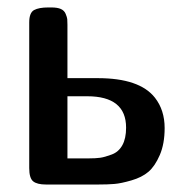

<svg xmlns="http://www.w3.org/2000/svg" viewBox="-20 -493 493 513"><path d="M58.1 -43.9V-433.1Q58.1 -459 71 -466.1Q84 -473.1 108.9 -473.1H117.2Q133.3 -473.1 142.6 -469Q151.9 -464.8 155.5 -455.8Q159.2 -446.8 159.7 -441.9Q160.2 -437 160.2 -426.8V-284.2H241.2Q353 -284.2 394 -231.9Q419.9 -198.7 419.9 -150.9Q419.9 -108.9 407 -78.9Q394 -48.8 376.5 -33.9Q358.9 -19 331.1 -11Q303.2 -2.9 285.6 -1.5Q268.1 0 242.2 0H103Q79.1 0 68.6 -8.5Q58.1 -17.1 58.1 -43.9ZM160.2 -69.8H216.8Q235.8 -69.8 247.8 -71.5Q259.8 -73.2 278.3 -80.1Q296.9 -86.9 306.9 -105Q316.9 -123 316.9 -151.9Q316.9 -235.8 212.9 -235.8H160.2Z"/></svg>

Font: CMU Sans Serif Demi Condensed
Style: DemiCondensed
Weight: 600
Width: 3
Version: Version 0.7.0